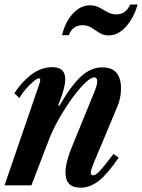

<svg xmlns="http://www.w3.org/2000/svg" viewBox="-26 -838 642 868"><path d="M338.5 10.5Q270 10.5 270 -57Q270 -104 299.5 -175L402.5 -427Q413.5 -455 413.5 -470Q413.5 -488 400.5 -488Q383.5 -488 355.8 -460.5Q328 -433 297 -389.5Q266 -346 238.5 -297.2Q211 -248.5 195 -206L116 0H-5.5L151 -456Q153.5 -464.5 154.8 -469Q156 -473.5 156 -476.5Q156 -484 149.5 -484Q142 -484 124.8 -469.5Q107.5 -455 89.8 -434.5Q72 -414 61.5 -395L39 -416.5Q73 -469 117 -501.8Q161 -534.5 211 -534.5Q269 -534.5 269 -479.5Q269 -461 262 -434.2Q255 -407.5 237 -361.5L242.5 -360Q297.5 -454 341.8 -493.8Q386 -533.5 436.5 -533.5Q521 -533.5 521 -438Q521 -394.5 504.5 -356L394 -92Q389.5 -81 387 -72Q384.5 -63 384.5 -57.5Q384.5 -45.5 395 -45.5Q407.5 -45.5 427.5 -67.5Q447.5 -89.5 487 -142L510.5 -125.5Q461.5 -53 421.5 -21.2Q381.5 10.5 338.5 10.5ZM466 -678Q441 -678 423.2 -689.5Q405.5 -701 388 -712.5Q370.5 -724 346.5 -724Q302 -724 285 -679H254.5Q268.5 -738.5 303.2 -776.2Q338 -814 380.5 -814Q404.5 -814 423.2 -803.8Q442 -793.5 460.2 -783.2Q478.5 -773 501 -773Q542.5 -773 562.5 -817.5H596Q579 -757 543.5 -717.5Q508 -678 466 -678Z"/></svg>

Font: Libre Caslon Condensed
Style: Italic
Weight: 400
Italic angle: -22.583°
Designer: Pablo Impallari, Rodrigo Fuenzalida, Katja Schimmel, Ertekin Erdin
Foundry: Pablo Impallari, Rodrigo Fuenzalida
Version: Version 2.000;gftools[0.9.33]